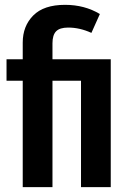

<svg xmlns="http://www.w3.org/2000/svg" viewBox="-20 -774 535 794"><path d="M393 -716 358 -638Q310 -660 262 -660Q227 -660 212 -644.5Q197 -629 197 -595V-529H438V0H315V-440H197V0H74V-440H7V-529H74V-598Q74 -666 117.5 -710Q161 -754 249 -754Q330 -754 393 -716Z"/></svg>

Font: Fira Sans Compressed Medium
Style: Regular
Weight: 500
Width: 1
Designer: bBox Type GmbH & Carrois Corporate GbR & Edenspiekermann AG
Foundry: bBox Type GmbH & Carrois Corporate GbR & Edenspiekermann AG
Version: Version 4.301